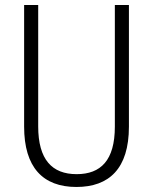

<svg xmlns="http://www.w3.org/2000/svg" viewBox="-20 -734 609 764"><path d="M493 -230V-714H437V-230C437 -96 381 -41 285 -41C187 -41 132 -99 132 -231V-714H76V-230C76 -69 150 10 284 10C414 10 493 -63 493 -230Z"/></svg>

Font: Noto Sans Malayalam Condensed Light
Style: Regular
Weight: 300
Width: 3
Designer: Jelle Bosma - Monotype Design Team
Foundry: Monotype Imaging Inc.
Version: Version 2.104